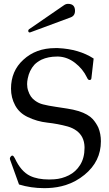

<svg xmlns="http://www.w3.org/2000/svg" viewBox="-20 -957 565 996"><path d="M138.2 -789.6Q136.2 -788.6 134.8 -788.6Q126.5 -788.6 126.5 -797.4Q126.5 -801.3 129.9 -804.7L313 -930.7Q322.3 -937 333 -937Q369.1 -937 369.1 -900.9Q369.1 -875 346.2 -866.7ZM261.2 -26.9Q300.8 -29.3 337.2 -47.6Q373.5 -65.9 395.5 -101.1Q418.5 -137.7 418.5 -189.5V-194.8Q417 -250 376.5 -279.3Q357.9 -293 331.5 -300.8Q279.8 -314.9 225.8 -320.8Q171.9 -326.7 123.5 -350.1Q80.1 -370.6 58.6 -410.4Q37.1 -450.2 37.1 -497.1Q37.1 -588.9 101.1 -647Q166.5 -707.5 266.1 -707.5H280.8Q389.6 -702.6 465.8 -653.3L454.1 -550.8Q453.1 -542 444.8 -542H442.9Q436.5 -542.5 430.7 -555.7Q409.7 -599.6 369.6 -630.6Q329.6 -661.6 283.2 -663.6H275.4Q230.5 -663.6 195.3 -647.5Q172.4 -635.7 158.7 -621.6Q146 -607.9 136.2 -587.9Q128.4 -571.8 124 -550.3Q120.6 -534.7 120.6 -520.5Q120.6 -501.5 126.5 -485.4Q136.7 -452.6 161.6 -435.1Q180.7 -420.9 203.1 -415.5Q215.3 -412.1 232.9 -408.9Q250.5 -405.8 269.5 -402.8Q297.4 -398.4 328.4 -393.8Q359.4 -389.2 388.7 -380.4Q437.5 -364.7 461.4 -338.9Q479 -318.8 490.2 -294.9Q503.4 -262.7 503.4 -224.1Q503.4 -119.6 418.5 -50.3Q374.5 -14.2 321.3 2.9Q278.3 16.6 229.5 18.6Q218.8 19 208.5 19Q140.6 19 78.6 0L32.2 -128.9Q31.2 -131.3 31.2 -133.8Q31.2 -138.7 34.7 -143.6Q38.6 -149.9 44.9 -149.9Q50.8 -148.4 57.1 -135.7Q88.4 -67.9 135.7 -44.9Q174.8 -25.9 234.9 -25.9Q247.6 -25.9 261.2 -26.9Z"/></svg>

Font: Caudex
Style: Regular
Weight: 400
Version: Version 1.01